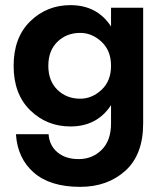

<svg xmlns="http://www.w3.org/2000/svg" viewBox="-20 -490 638 747"><path d="M254 -470Q358 -470 412 -387V-460H537V-10Q537 112 467.5 174.5Q398 237 292 237Q175 237 111.5 181.5Q48 126 42 32H169Q172 76 203.5 102.5Q235 129 286 129Q339 129 375.5 93Q412 57 412 -10V-81Q358 2 254 2Q162 2 97.5 -61Q33 -124 33 -234Q33 -344 97.5 -407Q162 -470 254 -470ZM292 -106Q338 -106 375 -140.5Q412 -175 412 -234Q412 -293 375 -327.5Q338 -362 292 -362Q239 -362 203.5 -327.5Q168 -293 168 -234Q168 -175 203.5 -140.5Q239 -106 292 -106Z"/></svg>

Font: Renner*
Style: Semi
Weight: 600
Version: Version 003.000 ; ttfautohint (v0.97) -l 8 -r 50 -G 200 -x 1